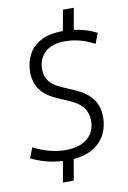

<svg xmlns="http://www.w3.org/2000/svg" viewBox="-100 -864 699 1049"><g transform="rotate(-10 249.5 -340.0)"><path d="M440 -187Q440 -141 420.5 -98.5Q401 -56 357.5 -27Q314 2 242 9L222 125H162L182 9Q139 7 95 -4Q51 -15 8 -36L30 -93Q79 -69 122.5 -58Q166 -47 207 -47Q286 -47 329 -83Q372 -119 372 -182Q372 -264 281 -304L210 -335Q146 -363 118 -403Q90 -443 90 -501Q90 -551 111.5 -594Q133 -637 180.5 -663.5Q228 -690 305 -690L326 -805H386L365 -686Q397 -682 429 -672.5Q461 -663 491 -647L469 -590Q426 -613 386.5 -623Q347 -633 307 -633Q233 -633 195 -597Q157 -561 157 -503Q157 -465 177 -438Q197 -411 245 -390L316 -359Q375 -334 407.5 -293Q440 -252 440 -187Z"/></g></svg>

Font: Inria Sans Light
Style: Italic
Weight: 300
Italic angle: -10°
Designer: Black Foundry Team
Foundry: Black Foundry
Version: Version 1.2; ttfautohint (v1.8.3)